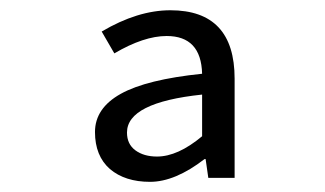

<svg xmlns="http://www.w3.org/2000/svg" viewBox="-20 -610 640 378"><path d="M230 -349.1Q230 -326.2 246.6 -314Q263.2 -301.8 289.1 -301.8Q330.1 -301.8 377.9 -341.8V-423.8Q230 -408.2 230 -349.1ZM377.9 -464.8Q376 -539.1 308.1 -539.1Q263.2 -539.1 205.1 -504.9L180.2 -547.9Q251 -589.8 315.4 -589.8Q441.9 -589.8 441.9 -455.1V-259.8H390.1L384.8 -296.9H382.8Q324.7 -252 275.4 -252Q226.1 -252 196.3 -277.3Q167 -303.2 167 -350.1Q167 -397 217.8 -425.3Q268.6 -453.6 377.9 -464.8Z"/></svg>

Font: SourceCodePro-Regular
Style: Regular
Weight: 400
Monospace: yes
Designer: Paul D. Hunt
Foundry: Adobe Systems Incorporated
Version: Version 1.009;PS 1.000;hotconv 1.0.70;makeotf.lib2.5.5900